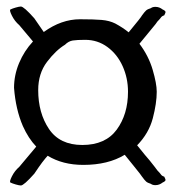

<svg xmlns="http://www.w3.org/2000/svg" viewBox="-20 -613 540 588"><path d="M12 -54Q8 -56 16.5 -73Q25 -90 39 -102L91 -164Q67 -189 50 -227Q28 -278 23 -344Q23 -383 38.5 -420Q54 -457 81 -486L39 -536Q25 -548 16.5 -565Q8 -582 12 -584Q18 -587 28.5 -590Q39 -593 44 -593Q53 -593 85 -557L114 -515Q168 -554 225 -554Q267 -554 291 -552Q315 -550 333 -541Q357 -528 374 -514Q413 -561 415 -566Q423 -577 427.5 -581Q432 -585 442 -588Q447 -592 456 -592Q468 -592 478 -584Q487 -580 487 -576Q487 -574 483 -566Q476 -564 473 -559.5Q470 -555 462 -547Q460 -543 444 -524L407 -479Q435 -442 447.5 -399.5Q460 -357 460 -332Q460 -297 448 -251Q436 -205 400 -168Q428 -133 438 -122Q458 -97 462 -91Q470 -83 473 -78.5Q476 -74 483 -72Q487 -64 487 -62Q487 -58 478 -54Q468 -46 456 -46Q447 -46 442 -50Q432 -53 427.5 -57Q423 -61 415 -72Q413 -76 391 -103L362 -139Q311 -108 235 -108Q172 -108 126 -136L119 -128Q109 -116 99 -101.5Q89 -87 85 -81Q53 -45 44 -45Q39 -45 28.5 -48Q18 -51 12 -54ZM372 -332Q372 -374 355.5 -410.5Q339 -447 309 -469Q279 -491 241 -491Q216 -491 203 -489Q190 -487 179 -476Q151 -459 124 -423.5Q97 -388 97 -337Q97 -267 130 -218Q163 -169 232 -169Q303 -169 337.5 -216Q372 -263 372 -332Z"/></svg>

Font: Barriecito
Style: Regular
Weight: 400
Designer: Pablo Cosgaya & Sergio Jiménez
Foundry: Pablo Cosgaya & Sergio Jiménez
Version: Version 1.001